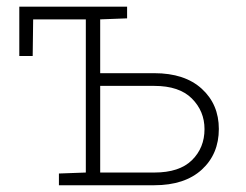

<svg xmlns="http://www.w3.org/2000/svg" viewBox="-20 -548 728 568"><path d="M154.3 0V-34.7L233.9 -37.6V-490.7H78.1L76.7 -382.3H37.1V-528.3H356V-493.7L276.4 -490.7V-331.5H436.5Q526.4 -331.5 576.9 -285.4Q627.4 -239.3 627.4 -166.5Q627.4 -92.3 576.9 -46.1Q526.4 0 436.5 0ZM276.4 -37.6H436.5Q510.7 -37.6 547.9 -74.2Q585 -110.8 585 -166Q585 -219.2 547.6 -256.6Q510.3 -293.9 436.5 -293.9H276.4Z"/></svg>

Font: Roboto Slab ExtraLight
Style: Regular
Weight: 250
Designer: Google
Version: Version 2.000; ttfautohint (v1.8.1.43-b0c9)